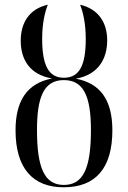

<svg xmlns="http://www.w3.org/2000/svg" viewBox="-20 -785 543 815"><path d="M250 10C386 10 457 -71 457 -232C457 -364 403 -432 302 -451C398 -468 435 -536 435 -614C435 -690 397 -747 320 -765C332 -735 344 -687 344 -620C344 -509 318 -455 251 -455C185 -455 159 -510 159 -621C159 -687 171 -735 183 -765C103 -747 68 -687 68 -612C68 -534 105 -468 201 -452C93 -431 46 -355 46 -232C46 -71 119 10 250 10ZM251 0C169 0 137 -72 137 -233C137 -369 164 -445 251 -445C334 -445 366 -378 366 -233C366 -72 334 0 251 0Z"/></svg>

Font: Noto Serif Display Condensed
Style: Regular
Weight: 400
Width: 3
Designer: Monotype Design Team
Foundry: Monotype Imaging Inc.
Version: Version 2.009